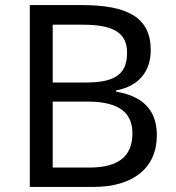

<svg xmlns="http://www.w3.org/2000/svg" viewBox="-20 -734 690 754"><path d="M301 -714H97V0H348C501 0 596 -73 596 -203C596 -314 526 -359 436 -374V-379C524 -395 572 -453 572 -537C572 -667 479 -714 301 -714ZM319 -410H187V-637H305C426 -637 479 -605 479 -527C479 -450 441 -410 319 -410ZM187 -335H324C456 -335 500 -285 500 -210C500 -130 457 -76 331 -76H187Z"/></svg>

Font: Noto Sans Lycian
Style: Regular
Weight: 400
Designer: Monotype Design Team
Foundry: Monotype Imaging Inc.
Version: Version 2.002